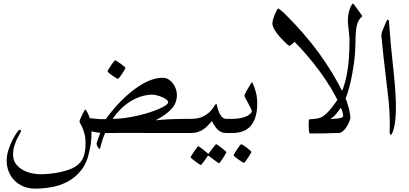

<svg xmlns="http://www.w3.org/2000/svg" viewBox="-20 -785 2415 1133"><path d="M720.2 -384.8Q720.2 -381.8 713.9 -371.6L700.2 -349.6Q692.9 -337.9 685.5 -328.6Q678.2 -319.3 674.8 -319.3Q673.3 -319.3 663.6 -325.4Q653.8 -331.5 642.8 -339.1Q631.8 -346.7 623.3 -354Q614.7 -361.3 614.7 -363.8Q614.7 -366.7 621.1 -377L634.8 -398.9Q642.6 -410.6 649.9 -419.9Q657.2 -429.2 659.2 -429.2Q662.1 -429.2 672.1 -422.9Q682.1 -416.5 692.6 -408.7Q703.1 -400.9 711.7 -393.6Q720.2 -386.2 720.2 -384.8ZM1071.8 0Q994.1 0 915.3 -0.2Q836.4 -0.5 757.3 -0.5H678.2Q639.2 -0.5 600.6 0Q594.2 13.2 588.4 29.5Q582.5 45.9 578.6 60.5L572.3 84.5Q569.3 94.2 567.9 94.2Q565.4 94.2 562.5 90.8Q559.6 87.4 556.9 82.3Q554.2 77.1 552 72.3Q549.8 67.4 549.8 64Q549.8 62 552 54.7Q554.2 47.4 557.4 38.1Q560.5 28.8 564.7 18.1Q568.8 7.3 571.8 -1.5Q567.4 -1.5 560.1 -2.4Q552.7 -3.4 544.7 -4.6Q536.6 -5.9 530 -7.6Q523.4 -9.3 520 -10.7Q520 11.2 519.3 25.6Q518.6 40 517.3 52Q516.1 64 513.7 76.2L507.8 105.5Q494.1 175.3 459.5 219Q424.8 262.7 379.6 286.6Q334.5 310.5 284.2 319.3Q233.9 328.1 187.5 328.1Q148.4 328.1 117.2 314.7Q85.9 301.3 64.2 278.6Q42.5 255.9 31 226.3Q19.5 196.8 19.5 164.1Q19.5 131.8 30 99.4Q40.5 66.9 54 40.5Q67.4 14.2 79.6 -2.7Q91.8 -19.5 95.2 -19.5Q98.6 -19.5 101.3 -17.1Q104 -14.6 104 -12.2Q104 -7.8 96.7 4.2Q89.4 16.1 80.6 34.4Q71.8 52.7 64.5 76.4Q57.1 100.1 57.1 126.5Q57.1 160.2 74 182.4Q90.8 204.6 115 218Q139.2 231.4 167 237.3Q194.8 243.2 215.8 243.2Q244.6 243.2 274.7 240.2Q304.7 237.3 332.8 231.2Q360.8 225.1 384.8 216.8Q408.7 208.5 424.8 198.2Q460 174.8 472.4 142.1Q484.9 109.4 484.9 60.1Q484.9 28.8 479 6.8Q473.1 -15.1 466.8 -30.3Q460.4 -45.4 454.8 -54.4Q449.2 -63.5 449.2 -67.9Q449.2 -71.8 453.9 -83.3Q458.5 -94.7 464.6 -107.4Q470.7 -120.1 476.3 -129.6Q481.9 -139.2 484.9 -139.2Q492.7 -127.9 499 -115Q505.4 -102.1 509.3 -87.4Q518.6 -87.4 544.7 -84Q570.8 -80.6 604.5 -82Q620.1 -104.5 642.1 -131.3Q664.1 -158.2 690.7 -185.5Q717.3 -212.9 747.6 -238Q777.8 -263.2 809.8 -283Q841.8 -302.7 875 -314.5Q908.2 -326.2 939.5 -326.2Q959.5 -326.2 975.1 -316.2Q990.7 -306.2 1001.7 -291Q1012.7 -275.9 1018.3 -258.3Q1023.9 -240.7 1023.9 -225.1Q1023.9 -175.8 991 -140.9Q958 -106 898.4 -75.2Q954.1 -80.6 997.1 -82Q1040 -83.5 1071.8 -83.5H1096.7Q1122.1 -83.5 1134.3 -70.3Q1146.5 -57.1 1146.5 -42Q1146.5 -26.9 1134.3 -13.4Q1122.1 0 1096.7 0ZM972.2 -181.2Q972.2 -191.4 959.7 -199.7Q947.3 -208 931.6 -214.1Q916 -220.2 901.4 -223.4Q886.7 -226.6 881.8 -226.6Q852.5 -226.6 821.3 -218.3Q790 -210 759 -192.4Q728 -174.8 699 -147.7Q669.9 -120.6 644.5 -83.5Q680.2 -83.5 718 -88.9Q755.9 -94.2 792.2 -102.5Q828.6 -110.8 861.3 -121.3Q894 -131.8 918.7 -142.6Q943.4 -153.3 957.8 -163.6Q972.2 -173.8 972.2 -181.2Z M1315.9 111.8Q1315.9 114.7 1309.8 125.5Q1303.7 136.2 1296.1 147.7Q1288.6 159.2 1281.5 168.7Q1274.4 178.2 1272 178.2Q1270.5 178.2 1261.5 171.9Q1252.4 165.5 1241.7 157.2Q1230 147.9 1214.4 136.7Q1210 131.8 1205.1 136.7L1187 162.6Q1179.7 172.9 1173.3 180.7Q1167 188.5 1165 188.5Q1163.1 188.5 1153.3 182.1L1133.3 168Q1122.6 160.2 1113.8 152.8Q1105 145.5 1105 143.6Q1105 140.6 1111.3 130.4Q1117.7 120.1 1125.7 108.4Q1133.8 96.7 1140.9 87.4Q1147.9 78.1 1149.4 78.1Q1152.3 78.1 1161.1 84.5L1179.2 98.1Q1190.4 106.4 1204.1 118.7Q1208 122.1 1209.7 122.3Q1211.4 122.6 1214.4 117.2Q1224.6 102.5 1233.4 91.3L1247.1 74.2Q1253.9 65.9 1255.4 65.9Q1257.3 65.9 1267.3 72.5Q1277.3 79.1 1288.1 87.9L1307.1 103.5Q1315.9 110.8 1315.9 111.8ZM1315.9 0Q1297.4 0 1284.7 -6.1Q1272 -12.2 1261.2 -23.4Q1253.9 -31.2 1245.1 -44.9Q1236.3 -58.6 1231.4 -70.8L1207 -44.9Q1195.3 -32.2 1180.7 -22.2Q1166 -12.2 1147.7 -6.1Q1129.4 0 1104.5 0H1080.1Q1054.7 0 1042.2 -13.4Q1029.8 -26.9 1029.8 -42Q1029.8 -57.1 1042.2 -70.3Q1054.7 -83.5 1080.1 -83.5H1104.5Q1149.9 -83.5 1177 -97.2Q1204.1 -110.8 1220 -127.2Q1235.8 -143.6 1243.2 -157.2Q1250.5 -170.9 1255.9 -170.9Q1259.8 -170.9 1261.2 -159.4Q1262.7 -147.9 1268.1 -133.8Q1270.5 -126 1274.9 -116.9Q1279.3 -107.9 1284.9 -100.3Q1290.5 -92.8 1298.1 -88.1Q1305.7 -83.5 1315.9 -83.5H1341.8Q1367.2 -83.5 1379.6 -70.3Q1392.1 -57.1 1392.1 -42Q1392.1 -26.9 1379.6 -13.4Q1367.2 0 1341.8 0Z M1463.9 110.8Q1463.9 113.3 1457.5 123.5L1443.8 145.5Q1436.5 157.2 1429.2 166.5Q1421.9 175.8 1418.5 175.8Q1417 175.8 1407.5 169.9Q1397.9 164.1 1387 156.2Q1376 148.4 1367.2 141.1Q1358.4 133.8 1358.4 131.3Q1358.4 128.9 1364.7 118.4Q1371.1 107.9 1378.9 96.2Q1386.7 84.5 1394 75.2Q1401.4 65.9 1403.3 65.9Q1405.8 65.9 1415.8 72.3Q1425.8 78.6 1436.5 86.7Q1447.3 94.7 1455.6 102.1Q1463.9 109.4 1463.9 110.8ZM1498 -175.8Q1498 -125.5 1486.3 -91.3Q1474.6 -57.1 1454.6 -36.9Q1434.6 -16.6 1407.5 -8.3Q1380.4 0 1349.1 0H1324.7Q1299.3 0 1286.9 -13.4Q1274.4 -26.9 1274.4 -42Q1274.4 -57.1 1286.9 -70.3Q1299.3 -83.5 1324.7 -83.5H1349.1Q1377.9 -83.5 1400.1 -88.1Q1422.4 -92.8 1438 -100.1Q1451.7 -107.4 1459 -115.7Q1466.3 -124 1466.3 -128.9Q1466.3 -132.8 1459.5 -146.5L1444.8 -175.3L1429.2 -203.6Q1422.4 -216.8 1422.4 -220.2Q1422.4 -224.6 1428.7 -237.1Q1435.1 -249.5 1442.9 -262.7L1458.5 -287.6Q1465.8 -299.3 1467.8 -301.8Q1483.4 -268.6 1490.7 -238.3Q1498 -208 1498 -175.8Z M1898.4 -81.5Q1916.5 -81.5 1935.3 -82.5Q1954.1 -83.5 1970 -85.4Q1985.8 -87.4 1995.4 -91.1Q2004.9 -94.7 2004.9 -100.1Q2004.9 -111.3 2000.5 -126Q1996.1 -140.6 1982.9 -169.9Q1960.9 -219.2 1930.7 -268.6Q1900.4 -317.9 1865.7 -365.2Q1831.1 -412.6 1793.2 -456.5Q1755.4 -500.5 1718.3 -538.1Q1716.8 -536.1 1712.6 -532Q1708.5 -527.8 1703.1 -524.4L1693.8 -517.6Q1689.5 -514.6 1688.5 -514.6Q1685.5 -514.6 1678.2 -520.3Q1670.9 -525.9 1662.6 -534.7L1645.5 -552.7L1629.4 -569.3Q1614.3 -586.4 1600.8 -607.9Q1587.4 -629.4 1587.4 -648.4Q1587.4 -653.8 1591.1 -668.2Q1594.7 -682.6 1600.6 -697.3Q1606.4 -711.9 1612.3 -723.4Q1618.2 -734.9 1623 -734.9Q1624 -734.9 1628.9 -731.2Q1633.8 -727.5 1639.6 -722.7L1651.4 -712.4Q1656.7 -707.5 1659.7 -704.6Q1777.8 -587.9 1863.3 -470.2Q1948.7 -352.5 2009.8 -226.6Q2019 -208 2025.9 -187.7Q2032.7 -167.5 2037.6 -148.7Q2042.5 -129.9 2044.9 -114.3Q2047.4 -98.6 2047.4 -89.8Q2047.4 -83.5 2041.7 -68.8Q2036.1 -54.2 2026.9 -38.8Q2017.6 -23.4 2004.6 -11.7Q1991.7 0 1976.1 0Q1961.4 0.5 1947.8 0.5Q1935.5 0.5 1923.3 1Q1911.1 1.5 1902.3 1.5Q1888.2 1.5 1881.1 -10.5Q1874 -22.5 1873.5 -37.8Q1873 -53.2 1879.4 -66.2Q1885.7 -79.1 1898.4 -81.5Z M1929.2 0.5Q1927.2 1.5 1911.1 1.7Q1895 2 1875 2.2Q1855 2.4 1835.4 2.4H1808.6Q1805.2 2.4 1803.5 -10.5Q1801.8 -23.4 1801.5 -38.8Q1801.3 -54.2 1802 -67.1Q1802.7 -80.1 1804.7 -80.6Q1823.7 -82 1841.1 -84Q1858.4 -85.9 1872.1 -91.3Q1889.6 -98.6 1913.3 -122.1Q1937 -145.5 1969.7 -193.8Q1991.2 -226.1 2005.1 -265.1Q2019 -304.2 2027.3 -349.1Q2035.6 -394 2039.1 -444.6Q2042.5 -495.1 2042.5 -549.8Q2042.5 -563.5 2040.5 -579.1L2037.6 -609.4Q2035.6 -624 2034.2 -638.4Q2032.7 -652.8 2032.7 -664.6Q2032.7 -670.9 2033.9 -685.1Q2035.2 -699.2 2038.8 -714.6Q2042.5 -730 2048.6 -744.4Q2054.7 -758.8 2064 -764.6Q2064.5 -764.6 2073.2 -752.9L2091.8 -727.5L2118.7 -689.5Q2091.8 -668 2084.7 -630.4Q2077.6 -592.8 2077.6 -535.2Q2077.6 -513.2 2075.7 -482.2Q2073.7 -451.2 2069.1 -416Q2064.5 -380.9 2057.4 -343Q2050.3 -305.2 2041 -270Q2031.7 -234.9 2019.5 -203.9Q2007.3 -172.9 1991.7 -149.9Q1980.5 -132.8 1964.8 -114Q1949.2 -95.2 1929.2 -82Q1939.9 -80.1 1945.3 -68.1Q1950.7 -56.2 1950.9 -41.5Q1951.2 -26.9 1945.8 -14.2Q1940.4 -1.5 1929.2 0.5Z M2258.8 -657.2Q2270.5 -679.7 2275.4 -659.2Q2276.4 -652.8 2276.4 -646.5Q2284.2 -530.3 2297.9 -407.2Q2313.5 -268.6 2315.9 -185.1Q2319.3 -51.8 2293.5 3.4Q2287.6 14.2 2281.7 6.8Q2278.3 1 2279.3 -7.3Q2282.7 -87.4 2273.4 -189Q2272.5 -200.7 2263.7 -272.9Q2238.3 -484.4 2231 -569.3Q2229.5 -586.9 2236.3 -602.1Z"/></svg>

Font: Simplified Naskh
Style: Regular
Weight: 400
Designer: SIL International
Foundry: Arabeyes
Version: 1.02_alpha